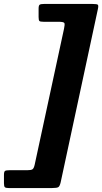

<svg xmlns="http://www.w3.org/2000/svg" viewBox="-80 -800 516 970"><path d="M183.5 150H-36Q-50.5 150 -55.2 146Q-60 142 -60 126V84Q-60 67 -54.5 63.5Q-49 60 -32.5 60H56.5Q77.5 60 84.2 55.2Q91 50.5 95 33L243.5 -655Q248 -676 245.5 -683Q243 -690 215 -690H139.5Q123.5 -690 119.2 -693.8Q115 -697.5 115 -714V-756.5Q115 -773 120.8 -776.5Q126.5 -780 142 -780H387.5Q409.5 -780 414 -776.2Q418.5 -772.5 414.5 -754L226.5 121Q222 140.5 215 145.2Q208 150 183.5 150Z"/></svg>

Font: Besley* Condensed
Style: Bold Italic
Weight: 700
Width: 3
Italic angle: -13°
Designer: Owen Earl
Foundry: indestructible type*
Version: Version 3.000; ttfautohint (v1.8.3)